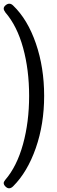

<svg xmlns="http://www.w3.org/2000/svg" viewBox="-36 -803 305 1035"><path d="M-16 184Q-16 177 -8 167Q55 94 88 -25.5Q121 -145 121 -286Q121 -427 88.5 -545Q56 -663 -7 -736Q-16 -748 -16 -757Q-16 -766 -6 -774.5Q4 -783 14 -783Q25 -783 35 -773Q113 -698 157.5 -568.5Q202 -439 202 -286Q202 -134 157 -5Q112 124 35 201Q24 212 13 212Q3 212 -6.5 202.5Q-16 193 -16 184Z"/></svg>

Font: Asap Condensed
Style: Regular
Weight: 400
Designer: Pablo Cosgaya
Foundry: Omnibus-Type
Version: Version 1.010; ttfautohint (v1.8)